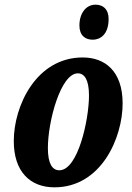

<svg xmlns="http://www.w3.org/2000/svg" viewBox="-20 -792 563 822"><path d="M377 -622C409 -622 445 -644 445 -711C445 -753 421 -772 389 -772C348 -772 320 -735 320 -683C320 -641 344 -622 377 -622ZM213 10C414 10 505 -203 505 -349C505 -488 429 -546 334 -546C136 -546 39 -340 39 -188C39 -56 110 10 213 10ZM234 -63C204 -63 185 -91 185 -158C185 -273 240 -478 313 -478C342 -478 361 -450 361 -383C361 -280 314 -63 234 -63Z"/></svg>

Font: Noto Serif Condensed Extra
Style: Italic
Weight: 800
Width: 3
Italic angle: -12°
Designer: Monotype Design Team
Foundry: Monotype Imaging Inc.
Version: Version 1.901